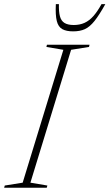

<svg xmlns="http://www.w3.org/2000/svg" viewBox="-48 -886 518 906"><path d="M251 -651 171 -664.5 173.5 -675H374.5L372 -664.5L287.5 -651L95.5 -24L175.5 -10.5L172.5 0H-28.5L-25.5 -10.5L59 -24ZM300 -768Q328.5 -768 351 -778.2Q373.5 -788.5 392.8 -810.2Q412 -832 431 -866.5H449Q420 -814.5 397.8 -786.8Q375.5 -759 352.5 -748.5Q329.5 -738 297 -738Q265 -738 246 -748.5Q227 -759 220 -786.8Q213 -814.5 215.5 -866.5H230Q229 -831 234.8 -809.2Q240.5 -787.5 256.2 -777.8Q272 -768 300 -768Z"/></svg>

Font: Newsreader 24pt ExtraLight
Style: Italic
Weight: 250
Italic angle: -17°
Designer: Hugues Gentile
Foundry: Production Type
Version: Version 1.003